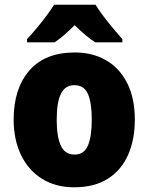

<svg xmlns="http://www.w3.org/2000/svg" viewBox="-20 -837 633 816"><path d="M553 -329Q553 -244 524.5 -179Q496 -114 438.5 -77.5Q381 -41 295 -41Q216 -41 158 -77.5Q100 -114 69 -179Q38 -244 38 -329Q38 -460 104.5 -537Q171 -614 298 -614Q373 -614 430.5 -581Q488 -548 520.5 -484Q553 -420 553 -329ZM221 -328Q221 -256 238.5 -218Q256 -180 297 -180Q337 -180 353.5 -218Q370 -256 370 -329Q370 -401 353.5 -438Q337 -475 296 -475Q257 -475 239 -438.5Q221 -402 221 -328ZM386 -817Q407 -783 439.5 -742.5Q472 -702 500 -671V-657H385Q363 -671 342 -689Q321 -707 297 -730Q273 -706 253 -688.5Q233 -671 212 -657H95V-671Q112 -689 134 -715Q156 -741 176.5 -768.5Q197 -796 210 -817Z"/></svg>

Font: Noto Sans Tamil UI SemiCondensed Black
Style: Regular
Weight: 900
Width: 4
Designer: Jelle Bosma - Monotype Design Team
Foundry: Monotype Imaging Inc.
Version: Version 2.004; ttfautohint (v1.8.4.7-5d5b)